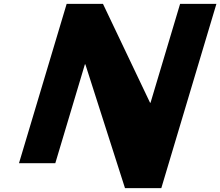

<svg xmlns="http://www.w3.org/2000/svg" viewBox="-20 -845 1140 994"><path d="M419.5 -512H421.9L627.1 129H815.1L1100.4 -825H912.4L759.3 -313H756.9L513.1 -825H325.1L78.3 0H266.3Z"/></svg>

Font: Hussar
Style: BdSuprExtOblThree
Weight: 700
Foundry: Cannot Into Space Fonts
Version: Version 2.00